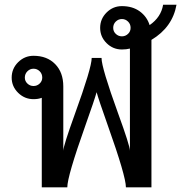

<svg xmlns="http://www.w3.org/2000/svg" viewBox="-20 -799 773 819"><path d="M732.9 -778.8Q715.8 -682.6 626 -628.9V0H517.1Q517.1 -46.9 439.9 -263.7Q400.4 -375 392.1 -405.8Q383.8 -375 344.2 -263.7Q267.1 -46.9 267.1 0H158.2V-381.8Q143.1 -376 123 -376Q85 -376 57.4 -403.1Q29.8 -430.2 29.8 -467.8Q29.8 -506.3 57.4 -533.7Q85 -561 123 -561Q180.7 -561 215.3 -525.6Q250 -490.2 250 -430.2V-155.8Q250 -175.8 298.8 -311Q371.1 -509.8 371.1 -551.8H413.1Q413.1 -510.3 483.4 -316.4Q534.2 -177.2 534.2 -155.8V-591.8Q518.6 -587.9 500 -587.9Q461.9 -587.9 434.6 -615Q407.2 -642.1 407.2 -680.2Q407.2 -718.3 434.6 -745.6Q461.9 -772.9 500 -772.9Q545.4 -772.9 576.2 -750.5Q606.9 -728 618.2 -691.9Q667 -725.6 675.8 -778.8ZM500 -644Q515.1 -644 526.1 -654.5Q537.1 -665 537.1 -680.2Q537.1 -696.3 526.1 -707Q515.1 -717.8 500 -717.8Q484.9 -717.8 473.9 -707Q462.9 -696.3 462.9 -680.2Q462.9 -665 473.9 -654.5Q484.9 -644 500 -644ZM123 -432.1Q138.2 -432.1 149.2 -442.6Q160.2 -453.1 160.2 -467.8Q160.2 -484.4 149.2 -495.1Q138.2 -505.9 123 -505.9Q107.9 -505.9 96.9 -494.9Q85.9 -483.9 85.9 -467.8Q85.9 -453.1 96.9 -442.6Q107.9 -432.1 123 -432.1Z"/></svg>

Font: IranNastaliq
Style: Regular
Weight: 400
Designer: Hossein Zahedi
Version: Version 1.5